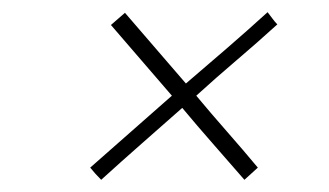

<svg xmlns="http://www.w3.org/2000/svg" viewBox="-20 -295 540 315"><path d="M381 0Q355 -30 329.5 -59Q304 -88 279 -118Q245 -88 212 -59Q179 -30 146 0Q141 -5 136.5 -10Q132 -15 128 -20Q162 -50 195 -79Q228 -108 262 -138L162 -254L185 -274L285 -158Q319 -187 352.5 -216Q386 -245 419 -275Q423 -270 427 -264.5Q431 -259 435 -255Q402 -225 368.5 -196.5Q335 -168 302 -138Q327 -108 352.5 -79Q378 -50 403 -20Z"/></svg>

Font: Josefin Slab Light
Style: Italic
Weight: 300
Italic angle: -12°
Designer: Santiago Orozco
Foundry: Typemade
Version: Version 2.000